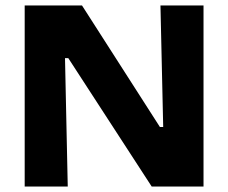

<svg xmlns="http://www.w3.org/2000/svg" viewBox="-20 -680 832 700"><path d="M70 0V-660H279L563 -217H575L565 -660H722V0H533L229 -468H217L227 0Z"/></svg>

Font: Bricolage Grotesque 12pt ExtraBold
Style: Regular
Weight: 800
Designer: Mathieu Triay
Foundry: Atelier Triay
Version: Version 1.001; ttfautohint (v1.8.4.7-5d5b);gftools[0.9.33.de